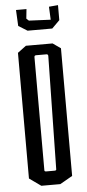

<svg xmlns="http://www.w3.org/2000/svg" viewBox="-60 -934 439 968"><g transform="rotate(-5 159.0 -450.0)"><path d="M112 -894 107 -846 119 -835 229 -830 226 -896 272 -900V-824L233 -785H108L63 -813L59 -894ZM93 -710H228L268 -682V-36L205 0H109L50 -42V-678ZM192 -658H140Q131 -658 131 -649V-76Q131 -70 140 -70H182Q191 -70 191 -76L201 -649Q201 -658 192 -658Z"/></g></svg>

Font: Bahiana
Style: Regular
Weight: 400
Designer: Pablo Cosgaya & Dani Raskovsky
Foundry: Pablo Cosgaya & Dani Raskovsky
Version: Version 1.005